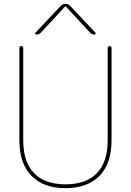

<svg xmlns="http://www.w3.org/2000/svg" viewBox="-20 -970 682 1000"><path d="M81 -240V-720Q81 -730 91 -730Q101 -730 101 -720V-240Q101 -127 157 -68.5Q213 -10 321 -10Q429 -10 485 -68.5Q541 -127 541 -240V-720Q541 -730 551 -730Q561 -730 561 -720V-240Q561 -118 498 -54Q435 10 321 10Q207 10 144 -54Q81 -118 81 -240ZM170 -790Q166 -790 164 -793.5Q162 -797 165 -800L296 -939Q307 -950 321 -950Q335 -950 346 -939L477 -800Q479 -797 477.5 -793.5Q476 -790 472 -790Q459 -790 449 -800L323 -936H321H319L193 -800Q183 -790 170 -790Z"/></svg>

Font: Rounded Mplus 1c Thin
Style: Regular
Weight: 250
Version: Version 1.059.20150529